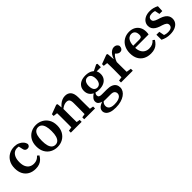

<svg xmlns="http://www.w3.org/2000/svg" viewBox="248 -1716 3164 3164"><g transform="rotate(-45 1830.0 -133.5)"><path d="M282 14Q207 14 152.5 -16.5Q98 -47 68.5 -103Q39 -159 39 -237Q39 -319 72 -377Q105 -435 161.5 -466.5Q218 -498 287 -498Q338 -498 379 -480Q420 -462 445.5 -432Q471 -402 477 -365Q472 -341 458 -329Q444 -317 420 -317Q393 -317 376 -334Q359 -351 354 -386L336 -468L398 -425Q375 -437 351.5 -442.5Q328 -448 303 -448Q265 -448 234 -426.5Q203 -405 184.5 -362Q166 -319 166 -254Q166 -190 186 -148.5Q206 -107 240.5 -87Q275 -67 318 -67Q344 -67 366.5 -73Q389 -79 409.5 -92.5Q430 -106 448 -127L479 -101Q460 -66 433.5 -40.5Q407 -15 370 -0.5Q333 14 282 14Z M791 14Q723 14 667 -16Q611 -46 578.5 -103.5Q546 -161 546 -241Q546 -323 579.5 -380.5Q613 -438 669 -468Q725 -498 791 -498Q856 -498 912 -468Q968 -438 1002 -381Q1036 -324 1036 -242Q1036 -161 1002.5 -103.5Q969 -46 913.5 -16Q858 14 791 14ZM791 -37Q827 -37 852.5 -59Q878 -81 891.5 -126Q905 -171 905 -241Q905 -311 891.5 -356Q878 -401 852.5 -423.5Q827 -446 791 -446Q754 -446 728.5 -424Q703 -402 690 -356.5Q677 -311 677 -241Q677 -172 690 -127Q703 -82 728.5 -59.5Q754 -37 791 -37Z M1110 0V-45L1214 -62H1263L1362 -45V0ZM1176 0Q1177 -25 1177.5 -62.5Q1178 -100 1178 -140Q1178 -180 1178 -212V-265Q1178 -292 1178 -311.5Q1178 -331 1177.5 -349Q1177 -367 1176 -387L1104 -395V-435L1266 -496L1287 -487L1298 -376L1300 -374V-212Q1300 -180 1300.5 -140Q1301 -100 1301.5 -62.5Q1302 -25 1303 0ZM1422 0V-45L1523 -62H1572L1674 -45V0ZM1485 0Q1486 -25 1486.5 -62Q1487 -99 1487.5 -139Q1488 -179 1488 -212V-308Q1488 -366 1471 -388.5Q1454 -411 1415 -411Q1394 -411 1371 -403.5Q1348 -396 1325 -381Q1302 -366 1277 -342L1270 -394H1289Q1315 -427 1343.5 -450Q1372 -473 1404 -485.5Q1436 -498 1470 -498Q1537 -498 1573 -455Q1609 -412 1609 -320V-212Q1609 -179 1609.5 -139Q1610 -99 1610.5 -62Q1611 -25 1612 0Z M1928 234Q1857 234 1812.5 218Q1768 202 1747 175Q1726 148 1726 116Q1726 89 1740 67Q1754 45 1785 27Q1816 9 1864 -5L1873 3Q1857 16 1845.5 30.5Q1834 45 1828.5 60Q1823 75 1823 94Q1823 121 1837 140.5Q1851 160 1879.5 170Q1908 180 1950 180Q2005 180 2041 168Q2077 156 2095 135.5Q2113 115 2113 89Q2113 58 2092 38Q2071 18 2022 18H1908Q1887 18 1869 17Q1851 16 1835 13V4Q1797 -5 1775.5 -26Q1754 -47 1754 -81Q1754 -112 1775.5 -140Q1797 -168 1842 -197V-213L1882 -199Q1863 -180 1854 -165Q1845 -150 1845 -133Q1845 -108 1861 -96Q1877 -84 1913 -84H2032Q2097 -84 2137 -67Q2177 -50 2195.5 -20Q2214 10 2214 50Q2214 87 2194.5 120Q2175 153 2138 178.5Q2101 204 2048 219Q1995 234 1928 234ZM1946 -170Q1884 -170 1839.5 -190Q1795 -210 1771.5 -246.5Q1748 -283 1748 -333Q1748 -384 1772 -421Q1796 -458 1840 -478Q1884 -498 1946 -498Q1984 -498 2014 -490.5Q2044 -483 2067 -469Q2090 -455 2105 -436L2111 -433Q2127 -414 2135 -389.5Q2143 -365 2143 -334Q2143 -285 2119.5 -248Q2096 -211 2051.5 -190.5Q2007 -170 1946 -170ZM1945 -215Q1973 -215 1992.5 -230Q2012 -245 2022 -272.5Q2032 -300 2032 -336Q2032 -372 2022 -398.5Q2012 -425 1993 -439Q1974 -453 1947 -453Q1920 -453 1900.5 -438.5Q1881 -424 1871 -397Q1861 -370 1861 -334Q1861 -298 1870.5 -271Q1880 -244 1898.5 -229.5Q1917 -215 1945 -215ZM2073 -413V-444H2086L2201 -501L2223 -492V-413Z M2279 0V-45L2384 -62H2445L2554 -45V0ZM2344 0Q2345 -25 2345.5 -62.5Q2346 -100 2346.5 -140Q2347 -180 2347 -212V-265Q2347 -292 2346.5 -311.5Q2346 -331 2345.5 -349Q2345 -367 2344 -387L2272 -395V-435L2434 -496L2455 -487L2466 -360L2468 -359V-212Q2468 -180 2468.5 -140Q2469 -100 2469.5 -62.5Q2470 -25 2471 0ZM2464 -277 2443 -350H2465Q2480 -398 2502.5 -430.5Q2525 -463 2553 -480Q2581 -497 2610 -497Q2639 -497 2660.5 -482.5Q2682 -468 2690 -441Q2689 -405 2671.5 -384Q2654 -363 2623 -363Q2602 -363 2585.5 -372.5Q2569 -382 2553 -399L2527 -427L2574 -425Q2534 -404 2506.5 -365.5Q2479 -327 2464 -277Z M2968 14Q2894 14 2838.5 -15.5Q2783 -45 2752.5 -101Q2722 -157 2722 -237Q2722 -316 2753.5 -375Q2785 -434 2840 -466Q2895 -498 2963 -498Q3024 -498 3069.5 -473Q3115 -448 3140.5 -403Q3166 -358 3166 -296Q3166 -279 3164.5 -264Q3163 -249 3160 -238H2782V-286H2998Q3031 -288 3041 -302.5Q3051 -317 3051 -342Q3051 -378 3040 -401Q3029 -424 3009 -435.5Q2989 -447 2962 -447Q2933 -447 2906.5 -428.5Q2880 -410 2864 -367.5Q2848 -325 2848 -252Q2848 -191 2868 -149.5Q2888 -108 2923.5 -87Q2959 -66 3005 -66Q3050 -66 3082.5 -81.5Q3115 -97 3141 -127L3171 -102Q3150 -67 3122.5 -40.5Q3095 -14 3057.5 0Q3020 14 2968 14Z M3413 14Q3366 14 3326 3.5Q3286 -7 3249 -26L3248 -144H3316L3340 -19H3292V-73Q3320 -56 3349.5 -46.5Q3379 -37 3414 -37Q3448 -37 3471 -45.5Q3494 -54 3505 -70Q3516 -86 3516 -107Q3516 -135 3495 -153Q3474 -171 3425 -187L3380 -201Q3341 -215 3312 -234.5Q3283 -254 3267 -281.5Q3251 -309 3251 -346Q3251 -388 3274 -422.5Q3297 -457 3340.5 -477.5Q3384 -498 3446 -498Q3489 -498 3526 -488Q3563 -478 3598 -459L3593 -351H3526L3503 -461H3548V-414Q3523 -431 3499 -438.5Q3475 -446 3444 -446Q3403 -446 3380.5 -429.5Q3358 -413 3358 -383Q3358 -356 3377 -339.5Q3396 -323 3447 -306L3484 -295Q3533 -279 3564.5 -256.5Q3596 -234 3611 -206Q3626 -178 3626 -142Q3626 -96 3601 -61Q3576 -26 3528.5 -6Q3481 14 3413 14Z"/></g></svg>

Font: Source Serif 4 18pt SemiBold
Style: Regular
Weight: 600
Designer: Frank Grießhammer
Foundry: Adobe Systems Incorporated
Version: Version 4.004;hotconv 1.0.116;makeotfexe 2.5.65601